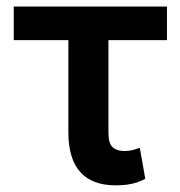

<svg xmlns="http://www.w3.org/2000/svg" viewBox="-20 -550 545 580"><path d="M484.4 -428.7H307.6V-149.4Q307.6 -116.7 320.3 -105.2Q333 -93.8 355.5 -93.8Q369.1 -93.8 378.7 -96.2Q388.2 -98.6 402.3 -103.5L418.9 -9.8Q397 1.5 376.5 5.6Q356 9.8 328.1 9.8Q258.8 9.8 222.7 -30Q186.5 -69.8 186.5 -151.4V-428.7H21.5V-530.3H484.4Z"/></svg>

Font: Pretendard GOV SemiBold
Style: Regular
Weight: 600
Designer: Base glyphs from Inter by Rasmus Andersson; Hangeul glyphs from Noto Sans CJK(Source Han Sans) by Jang Soo-young and Kan
Foundry: Kil Hyung-jin
Version: Version 1.309